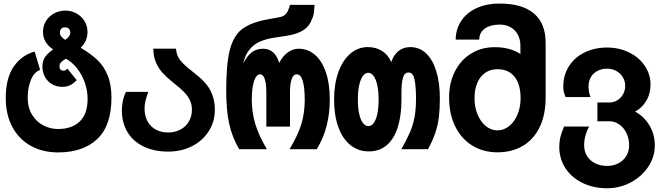

<svg xmlns="http://www.w3.org/2000/svg" viewBox="-20 -816 3640 1050"><path d="M11.5 -279.5Q11.5 -389 55 -451.8Q98.5 -514.5 169.5 -534L199.5 -433.5Q167.5 -423 149.5 -380Q131.5 -337 131.5 -281.5Q131.5 -227.5 155.2 -188.8Q179 -150 217 -130.2Q255 -110.5 297 -110.5Q373.5 -110.5 416.2 -151.8Q459 -193 459 -275.5Q459 -320.5 443.8 -364.2Q428.5 -408 401.2 -442.5Q374 -477 340 -495Q320 -482.5 312.5 -473.8Q305 -465 305 -452.5Q305 -442 310.8 -435.8Q316.5 -429.5 327 -429.5Q334 -429.5 338.5 -432.2Q343 -435 348.5 -440.5L399.5 -378Q382.5 -359.5 363.8 -350.2Q345 -341 321 -341Q288.5 -341 263.8 -356Q239 -371 225.5 -396.2Q212 -421.5 212 -451Q212 -483.5 226.8 -504.5Q241.5 -525.5 270.5 -545.5Q215 -583 215 -641.5Q215 -674 231.2 -700.5Q247.5 -727 275.5 -742.5Q303.5 -758 338 -758Q370.5 -758 398.2 -742.5Q426 -727 442.2 -700.5Q458.5 -674 458.5 -642Q458.5 -614.5 448.5 -592.5Q438.5 -570.5 421 -555Q475.5 -523 511.5 -489Q547.5 -455 568.5 -404.5Q589.5 -354 589.5 -281.5Q589.5 -129 512 -55.8Q434.5 17.5 297.5 17.5Q213.5 17.5 148.5 -18.5Q83.5 -54.5 47.5 -121.8Q11.5 -189 11.5 -279.5ZM336.5 -598Q364.5 -616.5 364.5 -637Q364.5 -648.5 357.5 -657.5Q350.5 -666.5 335.5 -666.5Q320.5 -666.5 314 -657.8Q307.5 -649 307.5 -637Q307.5 -616.5 336.5 -598Z M646.5 -212.5Q646.5 -239.5 652.2 -266Q658 -292.5 669 -313.5H791Q780 -283 775.2 -262.2Q770.5 -241.5 770.5 -222.5Q770.5 -182.5 786.5 -153Q802.5 -123.5 831.8 -107.5Q861 -91.5 900 -91.5Q937 -91.5 966.5 -107.2Q996 -123 1012.8 -151.2Q1029.5 -179.5 1029.5 -215.5Q1029.5 -245 1018.5 -268.2Q1007.5 -291.5 986.2 -313.2Q965 -335 927.5 -364Q892.5 -392 869.5 -417.2Q846.5 -442.5 832.5 -475.2Q818.5 -508 818.5 -550H942.5Q945 -517.5 959.5 -495Q974 -472.5 1012 -441.5L1030 -427Q1059 -403.5 1071.5 -392.8Q1084 -382 1098.5 -366.5Q1155 -306 1155 -216Q1155 -151 1121.8 -98.8Q1088.5 -46.5 1030.5 -16.8Q972.5 13 900 13Q823 13 765.8 -14.5Q708.5 -42 677.5 -93Q646.5 -144 646.5 -212.5Z M1217 -321Q1217 -465 1236.5 -541.8Q1256 -618.5 1301 -654.5Q1346 -690.5 1432.5 -708L1511 -722.5Q1535 -727.5 1546.5 -743.2Q1558 -759 1565.5 -789.5H1700Q1698 -752 1695.2 -737.8Q1692.5 -723.5 1686 -711.5Q1673.5 -674 1640.2 -651.8Q1607 -629.5 1549 -620.5L1476.5 -609.5Q1433.5 -602.5 1401 -588.2Q1368.5 -574 1344.5 -545Q1320.5 -516 1310 -468.5Q1332 -512 1357.8 -530.8Q1383.5 -549.5 1418.5 -549.5Q1483.5 -549.5 1507 -472Q1525.5 -509 1553.8 -529.2Q1582 -549.5 1613 -549.5Q1663.5 -549.5 1702 -516.5Q1740.5 -483.5 1762 -421Q1783.5 -358.5 1783.5 -272.5Q1783.5 -195.5 1766.5 -128.8Q1749.5 -62 1712.5 0H1563.5Q1611 -79.5 1628.8 -140Q1646.5 -200.5 1646.5 -269Q1646.5 -337 1635.8 -373.2Q1625 -409.5 1603 -409.5Q1584 -409.5 1575 -383.5Q1566 -357.5 1566 -314V-123.5H1436.5V-314Q1436.5 -355.5 1428.2 -382.5Q1420 -409.5 1402 -409.5Q1381.5 -409.5 1369.2 -372.2Q1357 -335 1357 -269.5Q1357 -203.5 1375.5 -140Q1394 -76.5 1439.5 0H1288Q1249 -66.5 1233 -140.8Q1217 -215 1217 -321Z M1807 -272.5Q1807 -355 1830 -420Q1853 -485 1895 -521.8Q1937 -558.5 1992 -558.5Q2036 -558.5 2069.8 -537Q2103.5 -515.5 2119.5 -476.5Q2134 -518.5 2161 -538.5Q2188 -558.5 2224 -558.5Q2274 -558.5 2310.5 -523.8Q2347 -489 2366.2 -425.5Q2385.5 -362 2385.5 -277.5Q2385.5 -220 2380.2 -176.2Q2375 -132.5 2360.8 -90Q2346.5 -47.5 2320.5 0H2175Q2206.5 -56.5 2222.8 -94.5Q2239 -132.5 2247 -175.2Q2255 -218 2255 -277.5Q2255 -342.5 2247 -381Q2239 -419.5 2214.5 -419.5Q2191.5 -419.5 2183.5 -390.2Q2175.5 -361 2175.5 -311V-272.5Q2175.5 -184.5 2155.5 -120.8Q2135.5 -57 2095.5 -22.5Q2055.5 12 1997 12Q1939 12 1896 -22.8Q1853 -57.5 1830 -121.8Q1807 -186 1807 -272.5ZM2050.5 -271.5Q2050.5 -317 2043.2 -350.2Q2036 -383.5 2023 -400.8Q2010 -418 1993.5 -418Q1977.5 -418 1964.5 -400.5Q1951.5 -383 1944.2 -350Q1937 -317 1937 -271.5Q1937 -226.5 1944.2 -193.8Q1951.5 -161 1964.5 -143.8Q1977.5 -126.5 1994 -126.5Q2020 -126.5 2035.2 -164.5Q2050.5 -202.5 2050.5 -271.5Z M2436 -283.5Q2436 -363 2467.8 -425.5Q2499.5 -488 2556.2 -523Q2613 -558 2685.5 -558Q2768.5 -558 2826 -521V-565.5Q2826 -601.5 2811.2 -627.8Q2796.5 -654 2771 -667.8Q2745.5 -681.5 2713.5 -681.5Q2662 -681.5 2631.5 -659.8Q2601 -638 2601 -599.5H2472Q2472.5 -655 2501.2 -700Q2530 -745 2584.5 -770.8Q2639 -796.5 2712.5 -796.5Q2836.5 -796.5 2900.2 -742Q2964 -687.5 2964 -582V-283.5Q2964 -187.5 2930.8 -119.8Q2897.5 -52 2838 -17.5Q2778.5 17 2700.5 17Q2623.5 17 2563.5 -19.5Q2503.5 -56 2469.8 -124Q2436 -192 2436 -283.5ZM2827 -278.5Q2827 -355 2794 -396.2Q2761 -437.5 2699.5 -437.5Q2662 -437.5 2633.8 -418.2Q2605.5 -399 2590.2 -363Q2575 -327 2575 -278.5Q2575 -230 2591.8 -189.8Q2608.5 -149.5 2637.2 -126.2Q2666 -103 2700.5 -103Q2735.5 -103 2764.5 -126.5Q2793.5 -150 2810.2 -190.2Q2827 -230.5 2827 -278.5Z M3038.5 -13Q3038.5 -41 3044.2 -64.8Q3050 -88.5 3064.5 -124H3202Q3188.5 -100 3181.5 -74Q3174.5 -48 3174.5 -23Q3174.5 13 3191.2 38.8Q3208 64.5 3236.5 78Q3265 91.5 3300 91.5Q3332.5 91.5 3360 78Q3387.5 64.5 3404 38.8Q3420.5 13 3420.5 -22Q3420.5 -58.5 3405.8 -88.5Q3391 -118.5 3366.2 -135.8Q3341.5 -153 3312.5 -153H3247V-255.5H3312.5Q3336 -255.5 3355.8 -267.5Q3375.5 -279.5 3387.2 -300.2Q3399 -321 3399 -346Q3399 -372 3386 -393.8Q3373 -415.5 3350.5 -428Q3328 -440.5 3300.5 -440.5Q3271 -440.5 3247.8 -428.5Q3224.5 -416.5 3211.5 -394.5Q3198.5 -372.5 3198.5 -343Q3198.5 -311.5 3209.5 -285H3073.5Q3066 -302.5 3063.2 -313.8Q3060.5 -325 3060.5 -343.5Q3060.5 -405 3091.2 -453.5Q3122 -502 3176.5 -529Q3231 -556 3300.5 -556Q3366 -556 3420.5 -529.2Q3475 -502.5 3506.2 -456Q3537.5 -409.5 3537.5 -353.5Q3537.5 -302.5 3514 -264Q3490.5 -225.5 3453 -205.5Q3501.5 -180 3531.2 -131Q3561 -82 3561 -20Q3561 42 3525.2 95.8Q3489.5 149.5 3429.8 181.5Q3370 213.5 3300.5 213.5Q3225.5 213.5 3165.8 184.5Q3106 155.5 3072.2 103.8Q3038.5 52 3038.5 -13Z"/></svg>

Font: JuliaMono ExtraBold
Style: Regular
Weight: 800
Monospace: yes
Designer: cormullion
Foundry: corm
Version: Version 0.055; ttfautohint (v1.8.4)